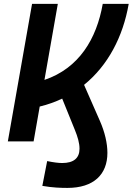

<svg xmlns="http://www.w3.org/2000/svg" viewBox="-20 -713 669 968"><path d="M19.5 0H149.4L180.2 -175.8C220.7 -185.5 258.3 -199.2 293.5 -215.8L357.4 -58.1C371.6 -23.4 380.9 8.3 380.9 36.6C380.9 84.5 351.1 108.9 293.5 108.9C274.4 108.9 248.5 105.5 217.8 99.1L193.4 224.1C246.1 233.4 289.1 234.4 319.8 234.4C452.1 234.4 521.5 167 521.5 57.6C521.5 9.8 508.8 -46.4 483.4 -104L403.8 -285.2C523.9 -382.3 600.1 -527.3 628.9 -693.4H498C466.8 -516.6 378.4 -369.1 204.1 -310.1L271.5 -693.4H141.6Z"/></svg>

Font: Cascadia Code NF
Style: Bold Italic
Weight: 700
Italic angle: -10°
Monospace: yes
Designer: Aaron Bell
Foundry: Saja Typeworks
Version: Version 2404.023